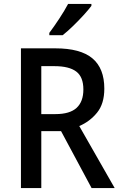

<svg xmlns="http://www.w3.org/2000/svg" viewBox="-20 -961 616 981"><path d="M263 -714Q391 -714 452 -663Q513 -612 513 -508Q513 -431 476 -385.5Q439 -340 385 -317L566 0H448L292 -291H191V0H87V-714ZM258 -623H191V-378H263Q337 -378 371.5 -410Q406 -442 406 -504Q406 -568 369.5 -595.5Q333 -623 258 -623ZM447 -931Q433 -912 407 -883.5Q381 -855 352 -827Q323 -799 300 -781H232V-793Q256 -825 283 -866Q310 -907 328 -941H447Z"/></svg>

Font: Noto Sans Gurmukhi SemiCondensed Medium
Style: Regular
Weight: 500
Width: 4
Designer: Jelle Bosma - Monotype Design Team
Foundry: Monotype Imaging Inc.
Version: Version 2.004; ttfautohint (v1.8.4.7-5d5b)